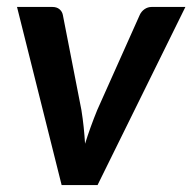

<svg xmlns="http://www.w3.org/2000/svg" viewBox="-20 -533 554 553"><path d="M514 -513 261 0H157.5L29 -513H130.5Q143.5 -513 151.2 -506.5Q159 -500 161 -490L214.5 -216Q218.5 -191 221 -167Q223.5 -143 225 -119Q240 -167 260 -216L382.5 -490Q387 -500 396.2 -506.5Q405.5 -513 417 -513Z"/></svg>

Font: Lato 2
Style: Bold Italic
Weight: 700
Italic angle: -7°
Designer: Lukasz Dziedzic with Adam Twardoch and Botio Nikoltchev
Foundry: tyPoland Lukasz Dziedzic
Version: Version 2.015; 2015-08-06; http://www.latofonts.com/